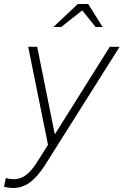

<svg xmlns="http://www.w3.org/2000/svg" viewBox="-81 -726 618 960"><path d="M-17 214Q-26 214 -37.5 212.5Q-49 211 -61 208L-52 164Q-44 167 -32.5 168.5Q-21 170 -11 170Q20 170 47 150.5Q74 131 99 93L159 -2L60 -492H105L193 -54L468 -492H517L145 98Q106 159 68 186.5Q30 214 -17 214ZM186 -591 308 -706H360L432 -591H397L330 -674L225 -591Z"/></svg>

Font: Red Hat Display VF
Style: Italic
Weight: 300
Italic angle: -12°
Designer: Pentagram, MCKL
Foundry: Pentagram, MCKL
Version: Version 1.023